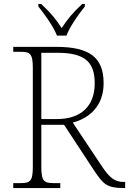

<svg xmlns="http://www.w3.org/2000/svg" viewBox="-20 -951 653 971"><path d="M268 -771H316C333 -816 378 -880 409 -918V-931H396C348 -887 322 -855 292 -809C262 -855 236 -887 188 -931H174V-918C205 -880 251 -816 268 -771ZM47 0H285V-25H251C202 -25 189 -35 189 -108V-320H304L455 -90C502 -20 519 0 607 0H613V-31H604C561 -31 535 -51 496 -109L348 -331C434 -354 504 -416 504 -530C504 -661 433 -714 264 -714H47V-689H84C133 -689 146 -679 146 -606V-108C146 -35 133 -25 84 -25H47ZM269 -349H189V-684H272C417 -684 459 -630 459 -529C459 -415 390 -349 269 -349Z"/></svg>

Font: Noto Serif Devanagari ExtraLight
Style: Regular
Weight: 200
Designer: Universal Thirst, Indian Type Foundry and the Monotype Design Team
Foundry: Monotype Imaging Inc.
Version: Version 2.004